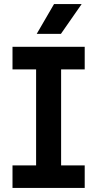

<svg xmlns="http://www.w3.org/2000/svg" viewBox="-20 -932 482 952"><path d="M159 -39V-661H283V-39ZM42 -588V-700H400V-588ZM42 0V-112H400V0ZM162 -764 248 -912H385L282 -764Z"/></svg>

Font: SUSE Thin SemiBold
Style: Regular
Weight: 600
Version: Version 1.000